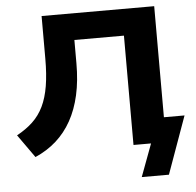

<svg xmlns="http://www.w3.org/2000/svg" viewBox="-58 -764 1013 992"><g transform="rotate(-5 448.5 -268.0)"><path d="M637 169 700 0H609V-567H352V-446Q352 -355 335.5 -281.5Q319 -208 287 -150.5Q255 -93 208 -51Q161 -9 99 18L14 -102Q62 -128 96.5 -160.5Q131 -193 152.5 -237.5Q174 -282 184 -342.5Q194 -403 194 -484V-705H778V-129H885L778 169Z"/></g></svg>

Font: Nunito Sans 10pt SemiExpanded ExtraBold
Style: Regular
Weight: 800
Width: 6
Designer: Vernon Adams
Foundry: Vernon Adams
Version: Version 3.101;gftools[0.9.27]